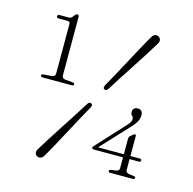

<svg xmlns="http://www.w3.org/2000/svg" viewBox="-107 -822 951 947"><g transform="rotate(15 369.0 -348.0)"><path d="M90.5 -669.5Q79 -669.5 79 -678Q79 -687 90.5 -687H135.5Q144.5 -687 149.2 -690.5Q154 -694 159.5 -702.5Q166.5 -713 173.5 -713Q182.5 -713 182.5 -702V-404.5Q182.5 -388 200 -386.5L238 -383Q247.5 -382.5 247.5 -375Q247.5 -368 237.5 -368H88Q78.5 -368 78.5 -375.5Q78.5 -383 88 -383.5L130.5 -386.5Q148 -388 148 -405V-653.5Q148 -663.5 144.8 -666.5Q141.5 -669.5 133 -669.5ZM573.5 -184Q573.5 -195 579.5 -199.5L592.5 -210.5Q598 -215 601 -215Q607 -215 607 -208V-106H654.5Q664 -106 664 -98.5Q664 -90 654 -90H607V-34Q607 -20.5 625 -18L647.5 -15Q657.5 -13.5 657.5 -7Q657.5 0 647.5 0H533Q523 0 523 -7Q523 -14 532.5 -15L556 -18Q573.5 -20.5 573.5 -34V-90H426Q414.5 -90 414.5 -97.5Q414.5 -101 421.5 -108.5L554.5 -253Q570.5 -271 570.5 -283Q570.5 -294 563.5 -299.8Q556.5 -305.5 556.5 -318.5Q556.5 -328.5 563 -335.2Q569.5 -342 582 -342Q607.5 -342 607.5 -313.5Q607.5 -296.5 599.5 -281.5Q591.5 -266.5 574.5 -248.5L442 -106H573.5ZM417 -398Q408.5 -384.5 398 -390Q392.5 -393 392.8 -399Q393 -405 396.5 -411.5Q410 -435 430 -471.8Q450 -508.5 472.5 -550.5Q495 -592.5 516.5 -632Q538 -671.5 555 -700Q560.5 -710 570.2 -713.2Q580 -716.5 589 -711Q597.5 -706 599.2 -696.8Q601 -687.5 595 -677.5Q581 -653.5 557.2 -616.2Q533.5 -579 506.8 -538Q480 -497 456 -459.8Q432 -422.5 417 -398ZM334.5 -298.5Q343 -312 353.5 -306.5Q359 -303.5 359 -297.5Q359 -291.5 355 -285Q341.5 -262 321.5 -225Q301.5 -188 279 -146Q256.5 -104 235 -64.5Q213.5 -25 196.5 3.5Q191 13 181.2 16.2Q171.5 19.5 162.5 14.5Q154 9.5 152.2 0Q150.5 -9.5 156.5 -19Q171 -43 194.5 -80.2Q218 -117.5 244.8 -158.5Q271.5 -199.5 295.5 -236.8Q319.5 -274 334.5 -298.5Z"/></g></svg>

Font: Fraunces 9pt S000 Thin
Style: Regular
Weight: 100
Version: Version 1.000; ttfautohint (v1.8.3)